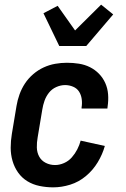

<svg xmlns="http://www.w3.org/2000/svg" viewBox="-20 -798 540 826"><path d="M209 8Q179 8 150 2Q121 -4 97.5 -18.5Q74 -33 58 -55.5Q42 -78 34 -105.5Q26 -133 26 -162.5Q26 -192 31 -222L51 -342Q55 -367 64 -392Q73 -417 87.5 -439Q102 -461 123 -479Q144 -497 168 -508Q192 -519 217.5 -523.5Q243 -528 268 -528Q294 -528 319.5 -524Q345 -520 367 -509Q389 -498 406 -480.5Q423 -463 433 -440.5Q443 -418 445 -392.5Q447 -367 443 -340L442 -331H331V-336Q334 -354 331.5 -372Q329 -390 320 -404Q311 -418 294.5 -425Q278 -432 260 -432Q241 -432 222 -423.5Q203 -415 190.5 -399Q178 -383 171.5 -364.5Q165 -346 162 -327L142 -207Q138 -185 138.5 -163.5Q139 -142 148.5 -124.5Q158 -107 176.5 -97.5Q195 -88 217 -88Q236 -88 255.5 -96.5Q275 -105 289 -121Q303 -137 312.5 -155.5Q322 -174 327 -193L431 -170Q421 -134 400.5 -100Q380 -66 349.5 -40.5Q319 -15 282 -3.5Q245 8 209 8ZM235 -600 167 -741 228 -773 303 -667 415 -778 467 -736 351 -600Z"/></svg>

Font: Iosevka Term Curly
Style: Bold Italic
Weight: 700
Italic angle: -9°
Designer: Belleve Invis
Foundry: Belleve Invis
Version: Version 32.3.0